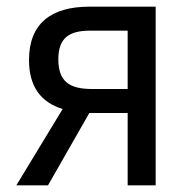

<svg xmlns="http://www.w3.org/2000/svg" viewBox="-20 -556 570 576"><path d="M29 0H124L248 -217H363V0H447V-536H248C133 -536 67 -485 67 -376C67 -297 102 -249 168 -229ZM256 -289C189 -289 155 -311 155 -378C155 -441 186 -464 250 -464H363V-289Z"/></svg>

Font: Noto Sans Mono Condensed
Style: Regular
Weight: 400
Width: 3
Designer: Monotype Design Team
Foundry: Monotype Imaging Inc.
Version: Version 2.014